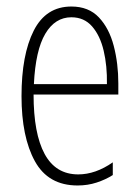

<svg xmlns="http://www.w3.org/2000/svg" viewBox="-20 -559 428 589"><path d="M199 -539Q252 -539 283.5 -505.5Q315 -472 329 -418Q343 -364 343 -303V-269H83Q83 -149 117 -86.5Q151 -24 220 -24Q273 -24 326 -61V-22Q304 -8 276.5 1Q249 10 218 10Q128 10 87 -64.5Q46 -139 46 -264Q46 -391 83.5 -465Q121 -539 199 -539ZM199 -506Q149 -506 119 -455.5Q89 -405 84 -301H308Q309 -357 298 -403.5Q287 -450 262.5 -478Q238 -506 199 -506Z"/></svg>

Font: Noto Sans Tamil ExtraCondensed ExtraLight
Style: Regular
Weight: 200
Width: 2
Designer: Jelle Bosma - Monotype Design Team
Foundry: Monotype Imaging Inc.
Version: Version 2.004; ttfautohint (v1.8.4.7-5d5b)